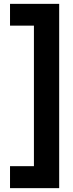

<svg xmlns="http://www.w3.org/2000/svg" viewBox="-20 -816 377 996"><path d="M287 160H32V46H156V-683H32V-796H287Z"/></svg>

Font: DM Sans 9pt 36pt ExtraBold
Style: Regular
Weight: 800
Version: Version 4.004;gftools[0.9.30]